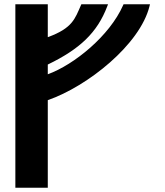

<svg xmlns="http://www.w3.org/2000/svg" viewBox="-20 -880 775 900"><path d="M204 -410.5C390.5 -475.3 636.1 -670.8 680.8 -850.9L683 -860H559.2L556.9 -855C493.9 -712.4 328.2 -577 204 -531.8V-577.5C354 -649.9 435.7 -726.9 482.5 -849.8L486.4 -860H361.4L359.3 -855.3C331.1 -792 320.1 -747.9 204 -705.8V-860H52V0H204Z"/></svg>

Font: Stormning
Style: Bold
Weight: 400
Designer: Robert Jablonski, Mew Too
Foundry: Cannot Into Space Fonts
Version: Version 0.90